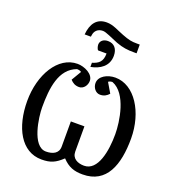

<svg xmlns="http://www.w3.org/2000/svg" viewBox="-176 -1153 1192 1303"><g transform="rotate(20 420.0 -502.0)"><path d="M554 -683C497 -683 439 -652 439 -602C439 -570 462 -538 494 -538C523 -538 542 -550 558 -568L516 -639C524 -645 534 -648 545 -648C656 -606 684 -411 684 -321C684 -200 657 -48 557 -48C511 -48 469 -68 469 -118V-300H371V-118C371 -68 329 -50 281 -50C181 -50 155 -255 155 -324C155 -462 171 -605 289 -648C298 -648 314 -646 321 -639L279 -568C295 -550 314 -538 343 -538C375 -538 398 -570 398 -602C398 -652 330 -683 281 -683C141 -683 45 -520 45 -330C45 -140 124 11 271 11C337 11 371 -5 420 -51C464 -4 506 11 568 11C741 11 795 -140 795 -330C795 -520 694 -683 554 -683ZM612 -950C573 -950 552 -954 503 -973C455 -991 418 -1015 371 -1015C299 -1015 264 -966 257 -887H302L304 -900C308 -929 329 -952 366 -952C389 -952 435 -928 483 -909C531 -891 567 -887 612 -887H632V-950ZM422 -899C392 -899 367 -883 367 -853C367 -843 374 -816 382 -816H441C441 -757 415 -737 369 -723V-693C434 -705 493 -742 493 -818C493 -867 468 -899 422 -899Z"/></g></svg>

Font: Veleka
Style: Regular
Weight: 400
Designer: Stefan Peev, Context Ltd, 2016; SIL International, 1997-2014.
Foundry: Stefan Peev, Context Ltd, 2016
Version: Version 1.000